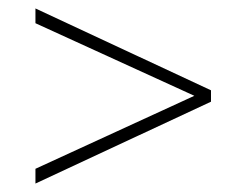

<svg xmlns="http://www.w3.org/2000/svg" viewBox="-20 -458 581 455"><path d="M480 -244V-217L64 -23V-58L458 -239V-223L64 -403V-438Z"/></svg>

Font: Ysabeau SC ExtraLight
Style: Regular
Weight: 250
Designer: Christian Thalmann (Catharsis Fonts)
Version: Version 2.001;gftools[0.9.30]; featfreeze: smcp